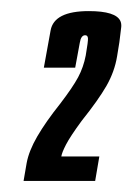

<svg xmlns="http://www.w3.org/2000/svg" viewBox="-20 -701 239 346"><path d="M22.5 -375 28 -407Q32 -429 47.2 -455.2Q62.5 -481.5 88 -513.5Q111 -543.5 120.8 -561.8Q130.5 -580 134.5 -601Q139 -627 138.5 -632.2Q138 -637.5 133.5 -637.5Q126 -637.5 123.8 -624Q121.5 -610.5 115.5 -579H59Q65 -611.5 71.2 -646.2Q77.5 -681 140 -681Q189 -681 197 -663Q199 -658.5 198.5 -652.5Q195.5 -624 191 -599.5Q186.5 -572 171.8 -546.2Q157 -520.5 127 -483Q106.5 -455 99 -440.5Q91.5 -426 90.5 -419H159L151.5 -375Z"/></svg>

Font: Anybody UltraCondensed SemiBold
Style: Italic
Weight: 600
Width: 1
Italic angle: -10°
Designer: Tyler Finck
Foundry: Etcetera Type Company
Version: Version 1.010; ttfautohint (v1.8.3) -l 8 -r 50 -G 200 -x 14 